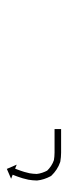

<svg xmlns="http://www.w3.org/2000/svg" viewBox="170 -801 206 586"><g transform="rotate(90 273.0 -508.0)"><path d="M375.9 -591.5C375.2 -591.5 374.5 -591.5 373.9 -591.5V-571.5C374.5 -571.5 375.2 -571.5 375.9 -571.5C377.7 -571.5 379.6 -571.5 381.5 -571.5C384.4 -571.5 387.3 -571.5 390.2 -571.5C394 -571.5 397.7 -571.5 401.5 -571.5C406 -571.5 410.5 -571.5 414.9 -571.5C419.9 -571.5 424.9 -571.5 429.9 -571.5C435.2 -571.5 440.5 -571.5 445.9 -571.5C453.9 -571.5 462 -570.7 469.9 -569.4C469.9 -569.4 469.5 -569.5 469.1 -569.6C468.7 -569.6 468.3 -569.7 468.3 -569.7C481 -565.6 492.5 -557.7 501.7 -548.1C501.8 -548.1 501.3 -548.7 500.9 -549.2C500.5 -549.8 500.1 -550.4 500.1 -550.3C505.7 -539.8 509.9 -528.3 511 -516.4C511 -516.4 511 -516.7 510.9 -517C510.9 -517.3 510.9 -517.6 510.9 -517.5C510.7 -510.1 510.1 -502.6 508.8 -495.2C508.8 -495.2 508.8 -495.3 508.9 -495.5C508.9 -495.6 508.9 -495.7 508.9 -495.7C507.7 -490.3 506.4 -484.9 504.8 -479.6C504.8 -479.6 504.9 -479.6 504.9 -479.7C504.9 -479.7 504.9 -479.8 504.9 -479.8C503.6 -475.7 502.3 -471.6 500.9 -467.5C500.9 -467.5 500.9 -467.5 500.9 -467.5C500.9 -467.6 500.9 -467.6 500.9 -467.6C499.8 -464.6 498.8 -461.6 497.6 -458.6C497.6 -458.6 497.6 -458.6 497.6 -458.6C497.6 -458.7 497.7 -458.7 497.7 -458.7C496.9 -456.8 496.2 -454.9 495.5 -453.1L495.5 -453.1L495.5 -453.1C495.2 -452.4 495 -451.8 494.7 -451.1L482.5 -456L495.5 -425.9L525.6 -438.9L513.3 -443.7C513.6 -444.4 513.8 -445.1 514.1 -445.7L514.1 -445.7L514.1 -445.8C514.9 -447.7 515.6 -449.6 516.3 -451.5C516.3 -451.5 516.3 -451.5 516.3 -451.5C516.3 -451.6 516.4 -451.6 516.4 -451.6C517.5 -454.7 518.6 -457.8 519.8 -460.9C519.8 -460.9 519.8 -460.9 519.8 -460.9C519.8 -460.9 519.8 -461 519.8 -461C521.3 -465.2 522.7 -469.5 524 -473.8C524 -473.8 524 -473.9 524 -474C524.1 -474 524.1 -474.1 524.1 -474.1C525.7 -479.8 527.2 -485.6 528.4 -491.4C528.4 -491.4 528.5 -491.5 528.5 -491.6C528.5 -491.7 528.5 -491.8 528.5 -491.8C530 -500.2 530.7 -508.6 530.9 -517C530.9 -517 530.9 -517.3 530.9 -517.6C530.9 -517.9 530.9 -518.2 530.9 -518.2C529.5 -532.8 524.6 -546.9 517.7 -559.8C517.7 -559.8 517.3 -560.4 516.9 -560.9C516.5 -561.4 516.2 -562 516.1 -562C504.6 -573.9 490.4 -583.5 474.6 -588.7C474.6 -588.7 474.2 -588.8 473.8 -588.9C473.5 -589 473.1 -589.1 473.1 -589.1C464.1 -590.6 454.9 -591.5 445.9 -591.5C440.5 -591.5 435.2 -591.5 429.9 -591.5C424.9 -591.5 419.9 -591.5 414.9 -591.5C410.5 -591.5 406 -591.5 401.5 -591.5C397.7 -591.5 394 -591.5 390.2 -591.5C387.3 -591.5 384.4 -591.5 381.5 -591.5C379.6 -591.5 377.7 -591.5 375.9 -591.5Z"/></g></svg>

Font: FRB American Cursive Just Arrows Ultra
Style: Bold Italic
Weight: 1000
Italic angle: -25°
Version: Version 2.0;Modular Font Editor K font №1